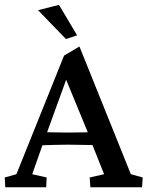

<svg xmlns="http://www.w3.org/2000/svg" viewBox="-21 -786 619 806"><path d="M1 0 -1 -41 47.9 -54.7 248 -552.7 312.5 -590.8 528.3 -54.7 578.1 -41 575.2 0H358.4L355.5 -41L416 -54.7L360.4 -194.3L349.6 -225.6L245.1 -479.5L269.5 -486.3L174.8 -225.6L164.1 -196.3L114.3 -54.7L174.8 -41L172.9 0ZM143.6 -175.8V-232.4Q162.1 -231.4 191.9 -230.5Q221.7 -229.5 265.6 -229.5Q309.6 -229.5 339.8 -230.5Q370.1 -231.4 387.7 -232.4V-176.8Q359.4 -176.8 329.1 -177.7Q298.8 -178.7 265.6 -178.7Q233.4 -178.7 204.1 -177.7Q174.8 -176.8 143.6 -175.8ZM255.9 -622.1 138.7 -743.2 226.6 -765.6 302.7 -637.7Z"/></svg>

Font: Crimson Pro Medium
Style: Regular
Weight: 500
Designer: Jacques Le Bailly
Foundry: Baron von Fonthausen
Version: Version 1.003